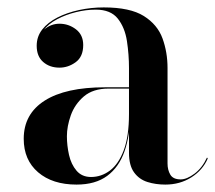

<svg xmlns="http://www.w3.org/2000/svg" viewBox="-20 -488 580 518"><path d="M426 10Q400 10 377.8 3Q355.5 -4 341.8 -22.8Q328 -41.5 328 -76V-304.5Q328 -340.5 322.5 -377Q317 -413.5 297.8 -437.8Q278.5 -462 238.5 -462Q212 -462 184.8 -455.2Q157.5 -448.5 134.2 -436.2Q111 -424 97 -406Q83 -388 83 -364.5H80Q80 -391.5 98.5 -407.8Q117 -424 140.5 -424Q165 -424 184.8 -409Q204.5 -394 204.5 -366.5Q204.5 -335 184.2 -320.2Q164 -305.5 140.5 -305.5Q114 -305.5 96.5 -320.8Q79 -336 79 -364.5Q79 -389.5 94 -408.5Q109 -427.5 135 -440.8Q161 -454 193.5 -461Q226 -468 260 -468Q331 -468 368 -444.8Q405 -421.5 418.5 -384.2Q432 -347 432 -304.5V-47Q432 -29.5 439.5 -16.8Q447 -4 467.5 -4Q484 -4 504.8 -19.5Q525.5 -35 538.5 -63L540.5 -60.5Q527 -29 496.2 -9.5Q465.5 10 426 10ZM186.5 10Q121.5 10 82.8 -23.2Q44 -56.5 44 -113.5Q44 -180.5 100.5 -216.5Q157 -252.5 263.5 -252.5H374.5V-249H273Q231 -249 206.2 -227.8Q181.5 -206.5 171 -176.8Q160.5 -147 160.5 -120.5Q160.5 -95.5 166.2 -70Q172 -44.5 186.5 -27.5Q201 -10.5 225.5 -10.5Q253.5 -10.5 276.8 -28Q300 -45.5 314 -83Q328 -120.5 328 -180.5H331Q331 -123 316 -80Q301 -37 269.2 -13.5Q237.5 10 186.5 10Z"/></svg>

Font: Bodoni Moda 48pt Medium
Style: Regular
Weight: 500
Designer: Owen Earl
Foundry: indestructible type
Version: Version 2.005